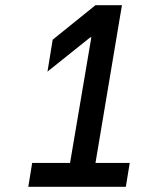

<svg xmlns="http://www.w3.org/2000/svg" viewBox="-20 -720 543 740"><path d="M480 -92 465 0H89L104 -92H250L332 -576H328L163 -444L183 -567L348 -700H450L348 -92Z"/></svg>

Font: Be Vietnam Medium
Style: Italic
Weight: 500
Italic angle: -9.444°
Designer: Gabriel Lam
Foundry: TypeRant
Version: Version 3.000